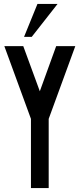

<svg xmlns="http://www.w3.org/2000/svg" viewBox="-20 -954 413 974"><path d="M227 0H137V-351L2 -720H98L182 -491L265 -720H362L227 -351ZM141 -767H102L170 -934H272Z"/></svg>

Font: Berliner Wand
Style: Regular
Weight: 400
Designer: Peter Wiegel
Foundry: Peter Wiegel
Version: Version 1.000